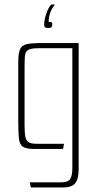

<svg xmlns="http://www.w3.org/2000/svg" viewBox="-20 -661 436 852"><path d="M117 171 112 148H253Q283 148 292 132.5Q301 117 301 85V-447H150Q117 -447 104.5 -439Q92 -431 90.5 -412Q89 -393 89 -360V-106Q89 -72 92.5 -54.5Q96 -37 107 -30Q118 -23 142 -23H264L260 0H132Q97 0 82 -9.5Q67 -19 64 -46Q61 -73 61 -125V-384Q61 -423 68.5 -441.5Q76 -460 98.5 -465Q121 -470 166 -470H329V91Q329 134 313.5 152.5Q298 171 258 171ZM193 -537Q182 -537 179 -540.5Q176 -544 176 -551Q176 -572 185 -599Q194 -626 207 -641H224Q196 -607 196 -564Q207 -564 209.5 -561Q212 -558 212 -554Q212 -546 209.5 -541.5Q207 -537 193 -537Z"/></svg>

Font: Smooch Sans ExtraLight
Style: Regular
Weight: 200
Designer: Robert E. Leuschke
Foundry: Robert E. Leuschke
Version: Version 1.010; ttfautohint (v1.8.3)